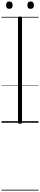

<svg xmlns="http://www.w3.org/2000/svg" viewBox="-20 -1644 536 2572"><path d="M248 14Q234 14 227.5 9Q221 4 221 -5V-1404Q221 -1414 227.5 -1418.5Q234 -1423 248 -1423Q262 -1423 268.5 -1418.5Q275 -1414 275 -1404V-5Q275 4 268.5 9Q262 14 248 14ZM105 -1526Q83 -1526 72.5 -1537.5Q62 -1549 62 -1574Q62 -1600 72.5 -1612Q83 -1624 105 -1624Q127 -1624 138 -1611.5Q149 -1599 149 -1575Q149 -1549 138 -1537.5Q127 -1526 105 -1526ZM391 -1526Q368 -1526 357.5 -1537.5Q347 -1549 347 -1574Q347 -1600 358 -1612Q369 -1624 390 -1624Q412 -1624 423 -1611.5Q434 -1599 434 -1575Q434 -1549 423 -1537.5Q412 -1526 391 -1526ZM0 898H496V908H0ZM0 -20H496V0H0ZM0 -505H496V-500H0ZM0 -1418H496V-1408H0Z"/></svg>

Font: Playwrite FR Trad Guides
Style: Regular
Weight: 400
Designer: Veronika Burian, José Scaglione
Foundry: TypeTogether
Version: Version 1.003